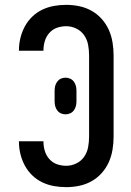

<svg xmlns="http://www.w3.org/2000/svg" viewBox="-20 -763 540 791"><path d="M253 8Q227 8 202 3.5Q177 -1 154 -12Q131 -23 112.5 -41Q94 -59 82 -81.5Q70 -104 64 -129Q58 -154 58 -179Q58 -179 58 -179.5Q58 -180 58 -181H159Q159 -181 159 -180.5Q159 -180 159 -180Q159 -160 164.5 -141.5Q170 -123 183 -108Q196 -93 214.5 -86.5Q233 -80 253 -80Q274 -80 294 -89.5Q314 -99 326.5 -117Q339 -135 343 -156.5Q347 -178 347 -200V-535Q347 -557 343 -578.5Q339 -600 326.5 -618Q314 -636 294 -645.5Q274 -655 253 -655Q233 -655 214.5 -648.5Q196 -642 183 -627Q170 -612 164.5 -593.5Q159 -575 159 -555Q159 -555 159 -554.5Q159 -554 159 -554H58Q58 -555 58 -555.5Q58 -556 58 -556Q58 -581 64 -606Q70 -631 82 -653.5Q94 -676 112.5 -694Q131 -712 154 -723Q177 -734 202 -738.5Q227 -743 253 -743Q280 -743 306.5 -737.5Q333 -732 356.5 -719Q380 -706 398.5 -685.5Q417 -665 428 -640.5Q439 -616 443.5 -589Q448 -562 448 -535V-200Q448 -173 443.5 -146Q439 -119 428 -94.5Q417 -70 398.5 -49.5Q380 -29 356.5 -16Q333 -3 306.5 2.5Q280 8 253 8ZM250 -292Q240 -292 231 -296Q222 -300 216 -308Q210 -316 207.5 -325.5Q205 -335 205 -345V-390Q205 -400 207.5 -409.5Q210 -419 216 -427Q222 -435 231 -439Q240 -443 250 -443Q260 -443 269 -439Q278 -435 284 -427Q290 -419 292.5 -409.5Q295 -400 295 -390V-345Q295 -335 292.5 -325.5Q290 -316 284 -308Q278 -300 269 -296Q260 -292 250 -292Z"/></svg>

Font: Zed Mono Semibold
Style: Regular
Weight: 600
Monospace: yes
Designer: Belleve Invis
Foundry: Belleve Invis
Version: Version 1.0.0; ttfautohint (v1.8.4)